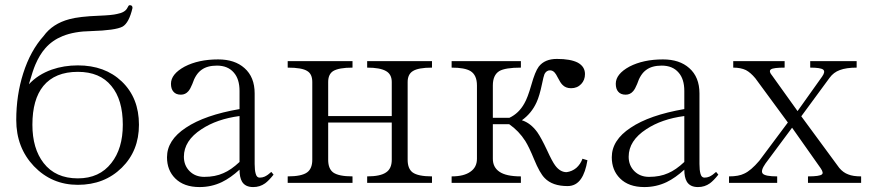

<svg xmlns="http://www.w3.org/2000/svg" viewBox="-20 -718 3427 755"><path d="M480.5 -686.5Q471.7 -668.9 440.4 -663.1Q420.9 -658.2 370.1 -656.2Q292 -653.3 252.9 -642.6Q186.5 -625 151.4 -576.2Q99.6 -518.6 71.3 -429.7Q43.9 -343.8 43.9 -246.1Q43.9 -137.7 113.3 -64.5Q183.6 8.8 286.1 8.8Q390.6 8.8 459 -58.6Q526.4 -125 526.4 -227.5Q526.4 -333 459 -397.5Q392.6 -460.9 286.1 -460.9Q231.4 -460.9 183.6 -444.3Q128.9 -424.8 93.8 -386.7L95.7 -393.6Q109.4 -441.4 119.1 -463.9Q135.7 -502.9 158.2 -528.3Q185.5 -559.6 226.6 -576.2Q272.5 -594.7 337.9 -595.7Q434.6 -598.6 461.9 -613.3Q487.3 -627.9 501 -686.5Q501 -696.3 493.2 -697.3Q486.3 -699.2 483.4 -691.4ZM286.1 -435.5Q373 -435.5 418 -379.9Q462.9 -326.2 462.9 -227.5Q462.9 -133.8 418 -77.1Q371.1 -16.6 286.1 -16.6Q198.2 -16.6 151.4 -77.1Q107.4 -133.8 107.4 -227.5Q107.4 -327.1 150.4 -379.9Q196.3 -435.5 286.1 -435.5Z M1055.7 -31.2 1046.9 -42Q1033.2 -29.3 1020.5 -23.4Q1011.7 -19.5 1001 -19.5Q989.3 -19.5 985.4 -35.2Q981.4 -48.8 981.4 -73.2V-350.6Q981.4 -415 941.4 -450.2Q903.3 -484.4 837.9 -484.4Q760.7 -484.4 706.1 -456.1Q652.3 -426.8 652.3 -388.7Q652.3 -368.2 662.1 -357.4Q671.9 -345.7 691.4 -345.7Q709 -345.7 720.7 -359.4Q728.5 -368.2 736.3 -387.7Q749 -426.8 772.5 -443.4Q794.9 -460 833 -460Q876 -460 899.4 -432.6Q921.9 -407.2 921.9 -360.4V-289.1Q785.2 -265.6 710.9 -215.8Q636.7 -167 636.7 -99.6Q636.7 -48.8 668.9 -16.6Q703.1 17.6 764.6 17.6Q811.5 17.6 852.5 -2Q886.7 -18.6 921.9 -50.8Q921.9 -20.5 931.6 -3.9Q944.3 17.6 975.6 17.6Q1002 17.6 1022.5 2.9Q1037.1 -7.8 1055.7 -31.2ZM921.9 -261.7V-81.1Q888.7 -49.8 858.4 -37.1Q826.2 -22.5 783.2 -22.5Q748 -22.5 725.6 -44.9Q703.1 -67.4 703.1 -101.6Q703.1 -165 772.5 -210Q833 -250 921.9 -261.7Z M1111.3 1H1366.2V-24.4Q1311.5 -24.4 1290 -40Q1270.5 -54.7 1270.5 -89.8V-236.3H1520.5V-89.8Q1520.5 -54.7 1498 -40Q1475.6 -24.4 1423.8 -24.4V1H1678.7V-24.4Q1624 -24.4 1602.5 -40Q1583 -54.7 1583 -89.8V-395.5Q1583 -425.8 1603.5 -438.5Q1625 -452.1 1678.7 -452.1V-477.5H1423.8V-452.1Q1474.6 -452.1 1498 -438.5Q1520.5 -425.8 1520.5 -395.5V-261.7H1270.5V-395.5Q1270.5 -425.8 1290 -438.5Q1312.5 -452.1 1366.2 -452.1V-477.5H1111.3V-452.1Q1168 -452.1 1188.5 -438.5Q1208 -426.8 1208 -395.5V-89.8Q1208 -54.7 1187.5 -40Q1166 -24.4 1111.3 -24.4Z M1755.9 -24.4V1H2028.3V-24.4Q1969.7 -24.4 1943.4 -43Q1918 -60.5 1918 -93.8V-229.5H1982.4Q2020.5 -203.1 2045.9 -163.1Q2060.5 -139.6 2080.1 -91.8Q2102.5 -37.1 2122.1 -17.6Q2152.3 13.7 2211.9 13.7Q2245.1 13.7 2264.6 -14.6Q2282.2 -40 2290 -87.9L2270.5 -93.8Q2262.7 -72.3 2246.1 -57.6Q2229.5 -43.9 2208 -41Q2182.6 -41 2163.1 -67.4Q2151.4 -83 2130.9 -127.9Q2108.4 -175.8 2092.8 -198.2Q2066.4 -234.4 2032.2 -245.1Q2070.3 -272.5 2089.8 -315.4Q2101.6 -340.8 2111.3 -387.7Q2117.2 -417 2121.1 -426.8Q2128.9 -441.4 2142.6 -441.4Q2153.3 -441.4 2161.1 -432.6Q2166 -427.7 2173.8 -412.1Q2183.6 -392.6 2191.4 -384.8Q2204.1 -371.1 2225.6 -371.1Q2250 -371.1 2265.6 -387.7Q2280.3 -403.3 2280.3 -426.8Q2280.3 -456.1 2252 -471.7Q2223.6 -486.3 2169.9 -486.3Q2122.1 -486.3 2098.6 -456.1Q2084 -436.5 2069.3 -383.8Q2054.7 -333 2042 -311.5Q2020.5 -272.5 1983.4 -254.9H1918V-381.8Q1918 -422.9 1943.4 -438.5Q1966.8 -452.1 2028.3 -452.1V-477.5H1755.9V-452.1Q1807.6 -452.1 1830.1 -438.5Q1855.5 -422.9 1855.5 -381.8V-93.8Q1855.5 -60.5 1830.1 -43Q1804.7 -24.4 1755.9 -24.4Z M2804.7 -31.2 2795.9 -42Q2782.2 -29.3 2769.5 -23.4Q2760.7 -19.5 2750 -19.5Q2738.3 -19.5 2734.4 -35.2Q2730.5 -48.8 2730.5 -73.2V-350.6Q2730.5 -415 2690.4 -450.2Q2652.3 -484.4 2586.9 -484.4Q2509.8 -484.4 2455.1 -456.1Q2401.4 -426.8 2401.4 -388.7Q2401.4 -368.2 2411.1 -357.4Q2420.9 -345.7 2440.4 -345.7Q2458 -345.7 2469.7 -359.4Q2477.5 -368.2 2485.4 -387.7Q2498 -426.8 2521.5 -443.4Q2543.9 -460 2582 -460Q2625 -460 2648.4 -432.6Q2670.9 -407.2 2670.9 -360.4V-289.1Q2534.2 -265.6 2460 -215.8Q2385.7 -167 2385.7 -99.6Q2385.7 -48.8 2418 -16.6Q2452.1 17.6 2513.7 17.6Q2560.5 17.6 2601.6 -2Q2635.7 -18.6 2670.9 -50.8Q2670.9 -20.5 2680.7 -3.9Q2693.4 17.6 2724.6 17.6Q2751 17.6 2771.5 2.9Q2786.1 -7.8 2804.7 -31.2ZM2670.9 -261.7V-81.1Q2637.7 -49.8 2607.4 -37.1Q2575.2 -22.5 2532.2 -22.5Q2497.1 -22.5 2474.6 -44.9Q2452.1 -67.4 2452.1 -101.6Q2452.1 -165 2521.5 -210Q2582 -250 2670.9 -261.7Z M3065.4 -477.5H2863.3V-452.1Q2892.6 -452.1 2913.1 -442.4Q2931.6 -432.6 2950.2 -410.2L3078.1 -236.3L2965.8 -85.9Q2932.6 -46.9 2906.2 -35.2Q2884.8 -24.4 2846.7 -24.4V1H3036.1V-24.4Q2989.3 -24.4 2979.5 -35.2Q2969.7 -45.9 2990.2 -75.2L3094.7 -215.8L3207 -56.6Q3219.7 -38.1 3211.9 -32.2Q3203.1 -24.4 3157.2 -24.4V1H3366.2V-24.4Q3334 -24.4 3315.4 -32.2Q3295.9 -39.1 3280.3 -57.6L3130.9 -260.7L3242.2 -412.1Q3257.8 -433.6 3282.2 -442.4Q3307.6 -452.1 3348.6 -452.1V-477.5H3166V-452.1Q3207 -452.1 3216.8 -444.3Q3226.6 -436.5 3212.9 -417L3116.2 -281.2L3017.6 -418.9Q3001 -438.5 3011.7 -445.3Q3021.5 -452.1 3065.4 -452.1Z"/></svg>

Font: Batang
Style: Regular
Weight: 400
Version: Version 2.21